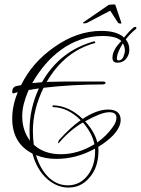

<svg xmlns="http://www.w3.org/2000/svg" viewBox="-20 -673 634 864"><path d="M288 171Q237 171 193 133Q146 92 126 18Q35 -28 35 -140Q35 -198 60 -258Q55 -257 51 -256Q47 -255 42 -253H40Q35 -253 35 -259Q35 -282 55 -286L75 -290Q124 -391 224 -461Q327 -534 436 -534Q506 -534 538 -504Q564 -536 581 -549Q584 -552 588 -552Q594 -552 594 -548Q594 -545 591 -542Q567 -523 546 -496Q562 -476 562 -450Q562 -436 558 -427Q544 -391 508 -391Q486 -391 486 -413Q486 -430 495.5 -448.5Q505 -467 526 -488Q505 -511 441 -511Q341 -511 255 -449Q179 -394 125 -299L169 -303Q249 -444 403 -487Q407 -488 408 -484Q410 -480 406 -479Q269 -441 190 -304Q198 -305 217.5 -305Q237 -305 269 -306H444Q455 -306 455 -300Q455 -293 438 -293Q306 -293 176 -278Q128 -180 128 -84Q128 -50 132 -22Q178 21 254 21Q331 21 405 -24Q395 -74 353 -122Q294 -87 248 -33Q243 -28 242 -28Q240 -28 242 -34Q244 -41 245 -42Q297 -100 343 -132Q286 -189 220 -191Q216 -191 216 -195Q216 -199 220 -199Q290 -197 352 -138Q416 -180 466 -180Q523 -180 523 -133Q523 -100 488 -63Q459 -34 422 -12L423 -3V6Q423 82 381 128Q344 171 288 171ZM513 -401Q528 -401 535 -417Q538 -425 540 -432Q542 -439 542 -446Q542 -462 533 -478Q509 -440 506 -414V-411Q506 -401 513 -401ZM115 -40Q113 -62 113 -88Q113 -185 155 -275L132 -272Q126 -270 120 -269.5Q114 -269 109 -268L106 -261Q94 -233 87 -205Q80 -177 80 -150Q80 -86 115 -40ZM418 -32Q461 -63 488 -102Q504 -124 504 -143Q504 -168 472 -168Q452 -168 423.5 -156.5Q395 -145 363 -127Q405 -82 418 -32ZM285 161Q339 161 373.5 117.5Q408 74 408 6Q408 -1 407 -4Q324 42 233 42Q184 42 142 25Q161 90 202 128Q239 161 285 161ZM521 -567Q514 -567 511 -571L476 -625L373 -571Q369 -568 360 -568Q353 -567 353 -571L469 -651Q476 -652 481 -652.5Q486 -653 490 -653Q499 -653 499 -651L526 -571Q527 -568 525 -567Z"/></svg>

Font: Lovers Quarrel
Style: Regular
Weight: 400
Designer: Robert E. Leuschke
Foundry: Robert E. Leuschke
Version: Version 1.010; ttfautohint (v1.8.3)